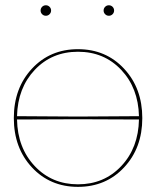

<svg xmlns="http://www.w3.org/2000/svg" viewBox="-20 -710 595 732"><path d="M32.7 -259.8Q32.7 -374 101.8 -448.2Q170.9 -522.5 277.3 -522.5Q383.8 -522.5 453.1 -448Q522.5 -373.5 522.5 -259.8Q522.5 -146 453.1 -71.8Q383.8 2.4 277.3 2.4Q170.9 2.4 101.8 -71.8Q32.7 -146 32.7 -259.8ZM44.9 -254.4Q46.9 -146.5 112.3 -76.9Q177.7 -7.3 277.3 -7.3Q377 -7.3 442.4 -76.9Q507.8 -146.5 509.8 -254.4L277.3 -255.4ZM44.9 -267.1 277.3 -265.6 509.8 -267.1Q507.3 -374.5 442.1 -443.6Q377 -512.7 277.3 -512.7Q177.7 -512.7 112.5 -443.6Q47.4 -374.5 44.9 -267.1ZM140.6 -655.8Q134.8 -661.6 134.8 -669.9Q134.8 -678.2 140.6 -684.1Q146.5 -689.9 154.8 -689.9Q163.1 -689.9 168.9 -684.1Q174.8 -678.2 174.8 -669.9Q174.8 -661.6 168.9 -655.8Q163.1 -649.9 154.8 -649.9Q146.5 -649.9 140.6 -655.8ZM380.9 -655.8Q375 -661.6 375 -669.9Q375 -678.2 380.9 -684.1Q386.7 -689.9 395 -689.9Q403.3 -689.9 409.2 -684.1Q415 -678.2 415 -669.9Q415 -661.6 409.2 -655.8Q403.3 -649.9 395 -649.9Q386.7 -649.9 380.9 -655.8Z"/></svg>

Font: Znikomit
Style: Regular
Weight: 100
Designer: gluk
Foundry: gluk
Version: Version 0.53